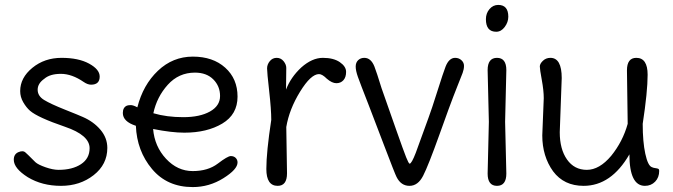

<svg xmlns="http://www.w3.org/2000/svg" viewBox="-20 -745 2735 780"><path d="M416 -144Q416 -77 360.5 -33.5Q305 10 228 10Q151 10 93 -25Q36 -61 36 -96Q36 -119 55 -127Q74 -135 84 -125Q86 -124 124 -86Q135 -76 165 -65.5Q195 -55 218 -55Q274 -55 309 -78Q344 -101 344 -143Q344 -196 244 -230Q133 -268 102 -295Q87 -308 74.5 -329.5Q62 -351 62 -375Q62 -429 111.5 -469.5Q161 -510 230 -510Q299 -510 342 -486.5Q385 -463 385 -434Q385 -401 350 -401Q336 -401 320 -412Q272 -445 227.5 -445Q183 -445 160 -425Q133 -406 133 -380.5Q133 -355 159 -339Q185 -323 244 -299.5Q303 -276 316 -270Q360 -251 388 -218Q416 -185 416 -144Z M772 -450Q706 -450 661.5 -400.5Q617 -351 603 -285Q657 -269 724.5 -269Q792 -269 833 -292Q874 -315 874 -355Q874 -395 846.5 -422.5Q819 -450 772 -450ZM729 -206Q677 -206 602 -221Q608 -150 654.5 -100Q701 -50 763 -50Q825 -50 865 -80.5Q905 -111 917.5 -111Q930 -111 937.5 -103.5Q945 -96 945 -85Q945 -57 887.5 -21Q830 15 763 15Q659 15 597.5 -58.5Q536 -132 532 -234Q479 -251 479 -286Q479 -309 496 -316Q502 -318 511.5 -318Q521 -318 538 -309Q561 -400 621.5 -457.5Q682 -515 763.5 -515Q845 -515 895 -470Q945 -425 945 -352.5Q945 -280 883 -243Q821 -206 729 -206Z M1143 -229 1146 -41Q1146 10 1108 10Q1062 10 1062 -58.5Q1062 -127 1082 -258Q1082 -300 1073.5 -375.5Q1065 -451 1065 -467Q1065 -483 1076 -496.5Q1087 -510 1104 -510Q1121 -510 1132 -496.5Q1143 -483 1143 -469Q1143 -455 1142.5 -424Q1142 -393 1142 -381Q1161 -431 1204 -471Q1248 -510 1291.5 -510Q1335 -510 1360.5 -492.5Q1386 -475 1386 -453Q1386 -431 1375 -419Q1364 -407 1346.5 -407Q1329 -407 1308 -425Q1289 -444 1276 -444Q1243 -444 1199 -372.5Q1155 -301 1143 -229Z M1669 -124 1721 -267Q1733 -299 1757 -375Q1781 -451 1790 -474Q1804 -510 1829 -510Q1844 -510 1854.5 -500.5Q1865 -491 1865 -477.5Q1865 -464 1859.5 -449Q1854 -434 1849.5 -423.5Q1845 -413 1838 -394.5Q1831 -376 1821 -351Q1811 -326 1765.5 -199Q1720 -72 1699 -31Q1678 10 1643.5 10Q1609 10 1591 -26Q1585 -37 1539 -158L1479 -315Q1443 -407 1434 -432.5Q1425 -458 1425 -474.5Q1425 -491 1435 -500.5Q1445 -510 1460 -510Q1487 -510 1501 -475Q1510 -452 1530 -387L1589 -219Q1620 -131 1630 -106Q1640 -81 1644 -80Q1652 -80 1669 -124Z M2004 -725Q2045 -725 2045 -677Q2045 -655 2030.5 -635.5Q2016 -616 1996 -616Q1954 -616 1954 -667Q1954 -691 1968.5 -708Q1983 -725 2004 -725ZM2037 -460 2032 -250 2037 -40Q2037 10 1999 10Q1961 10 1961 -40L1966 -250L1961 -460Q1961 -510 1999 -510Q2037 -510 2037 -460Z M2262 -428 2254 -208Q2254 -139 2283.5 -97Q2313 -55 2364 -55Q2415 -55 2463 -112Q2510 -170 2530 -242L2527 -459Q2527 -510 2565 -510Q2611 -510 2611 -441.5Q2611 -373 2591 -242Q2591 -169 2601.5 -120.5Q2612 -72 2628 -66Q2634 -63 2642.5 -62Q2651 -61 2654.5 -59Q2658 -57 2658 -51Q2658 -24 2641.5 -7Q2625 10 2600 10Q2537 10 2537 -118Q2463 10 2351 10Q2271 10 2227 -49Q2183 -110 2183 -195L2189 -346Q2189 -377 2181 -420.5Q2173 -464 2173 -475Q2173 -486 2185.5 -498Q2198 -510 2216 -510Q2262 -510 2262 -428Z"/></svg>

Font: Delius Swash Caps
Style: Regular
Weight: 400
Designer: Natalia Raices
Foundry: Natalia Raices
Version: Version 1.002